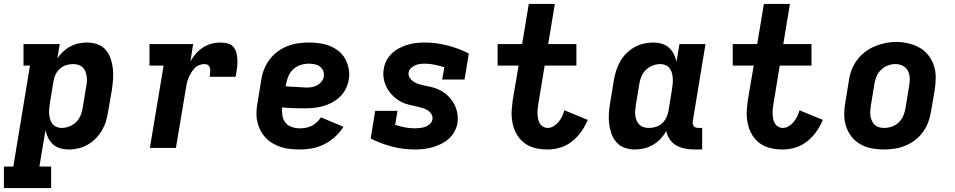

<svg xmlns="http://www.w3.org/2000/svg" viewBox="-55 -755 4875 980"><path d="M-35 205V95H13L98 -420H65V-530H250L238 -458Q251 -476 268 -492Q285 -508 305 -518.5Q325 -529 346.5 -533.5Q368 -538 390 -538Q417 -538 442.5 -529Q468 -520 484.5 -500.5Q501 -481 509.5 -456.5Q518 -432 521 -405.5Q524 -379 522 -351Q520 -323 516 -296L497 -186Q493 -161 486 -137Q479 -113 466 -90.5Q453 -68 434.5 -49Q416 -30 393.5 -17Q371 -4 346.5 2Q322 8 297 8Q274 8 253 2Q232 -4 216.5 -17.5Q201 -31 191.5 -50Q182 -69 177 -90Q177 -90 177 -90Q177 -90 177 -90L146 95H206V205ZM260 -102Q279 -102 298.5 -109.5Q318 -117 333 -131.5Q348 -146 356 -165Q364 -184 367 -204L385 -314Q388 -327 388.5 -341Q389 -355 387 -367.5Q385 -380 380 -392Q375 -404 365.5 -412.5Q356 -421 343.5 -424.5Q331 -428 317 -428Q300 -428 282.5 -422.5Q265 -417 251 -404.5Q237 -392 229 -375Q221 -358 218 -341L200 -231Q198 -217 196.5 -202.5Q195 -188 196 -174.5Q197 -161 200.5 -147.5Q204 -134 212 -123.5Q220 -113 232.5 -107.5Q245 -102 260 -102Z M710 0 780 -420H708V-530H931L917 -442Q929 -463 945 -481.5Q961 -500 981.5 -513Q1002 -526 1024.5 -532Q1047 -538 1070 -538Q1090 -538 1108.5 -533Q1127 -528 1138 -513.5Q1149 -499 1153 -480Q1157 -461 1157 -441.5Q1157 -422 1154 -402.5Q1151 -383 1148 -363H1015Q1016 -370 1017 -377Q1018 -384 1018 -391.5Q1018 -399 1017 -405.5Q1016 -412 1012.5 -417.5Q1009 -423 1002.5 -425.5Q996 -428 989 -428Q975 -428 961.5 -422.5Q948 -417 938 -406.5Q928 -396 920.5 -383.5Q913 -371 907.5 -358Q902 -345 899 -331.5Q896 -318 894 -305L843 0Z M1477 8Q1452 8 1427 5.5Q1402 3 1379 -4.5Q1356 -12 1336 -24Q1316 -36 1300 -53Q1284 -70 1273.5 -91Q1263 -112 1258 -135.5Q1253 -159 1254 -184Q1255 -209 1260 -234L1278 -344Q1282 -372 1292 -398.5Q1302 -425 1319.5 -449Q1337 -473 1361 -491Q1385 -509 1412 -519.5Q1439 -530 1466.5 -534Q1494 -538 1522 -538Q1550 -538 1577.5 -534Q1605 -530 1629.5 -520Q1654 -510 1674.5 -493.5Q1695 -477 1707.5 -453.5Q1720 -430 1725 -403Q1730 -376 1725 -348Q1721 -324 1709.5 -301Q1698 -278 1679.5 -260.5Q1661 -243 1638.5 -231Q1616 -219 1591.5 -212.5Q1567 -206 1543.5 -204Q1520 -202 1496 -202Q1468 -202 1440.5 -203Q1413 -204 1385 -207Q1383 -186 1386.5 -165Q1390 -144 1402.5 -128.5Q1415 -113 1435 -106.5Q1455 -100 1477 -100Q1492 -100 1507 -103Q1522 -106 1536.5 -113Q1551 -120 1562.5 -131.5Q1574 -143 1583 -156L1698 -108Q1681 -80 1655.5 -57Q1630 -34 1600.5 -19Q1571 -4 1539.5 2Q1508 8 1477 8ZM1510 -308Q1524 -308 1538 -310.5Q1552 -313 1564.5 -320Q1577 -327 1586.5 -339Q1596 -351 1598 -365Q1600 -380 1594.5 -393.5Q1589 -407 1577.5 -415.5Q1566 -424 1551 -427Q1536 -430 1521 -430Q1501 -430 1480 -423.5Q1459 -417 1442.5 -402Q1426 -387 1417.5 -367Q1409 -347 1405 -326L1403 -315Q1416 -313 1429.5 -312.5Q1443 -312 1456.5 -311.5Q1470 -311 1483.5 -309.5Q1497 -308 1510 -308Z M2063 8Q2002 8 1945.5 -7Q1889 -22 1837 -48L1860 -189H1974L1962 -118Q1986 -110 2011 -105Q2036 -100 2062 -100Q2075 -100 2088.5 -101.5Q2102 -103 2115 -107.5Q2128 -112 2139 -122Q2150 -132 2152 -145Q2155 -160 2147 -172.5Q2139 -185 2127 -192.5Q2115 -200 2101 -204Q2087 -208 2072.5 -211.5Q2058 -215 2043.5 -218Q2029 -221 2015.5 -225.5Q2002 -230 1989.5 -237Q1977 -244 1966 -252.5Q1955 -261 1945.5 -271Q1936 -281 1928 -293Q1920 -305 1914.5 -317.5Q1909 -330 1905.5 -344.5Q1902 -359 1901.5 -374Q1901 -389 1904 -404Q1907 -426 1918 -446.5Q1929 -467 1946 -483Q1963 -499 1983.5 -509.5Q2004 -520 2025.5 -526.5Q2047 -533 2069 -535.5Q2091 -538 2113 -538Q2143 -538 2172.5 -534Q2202 -530 2230.5 -522.5Q2259 -515 2286 -505Q2313 -495 2338 -482L2316 -349H2202L2213 -412Q2189 -419 2164.5 -424.5Q2140 -430 2114 -430Q2101 -430 2089 -428.5Q2077 -427 2065 -422Q2053 -417 2043 -407.5Q2033 -398 2031 -386Q2028 -371 2036 -358.5Q2044 -346 2056 -338Q2068 -330 2082 -326Q2096 -322 2110 -318.5Q2124 -315 2138.5 -312.5Q2153 -310 2166.5 -305Q2180 -300 2193 -293.5Q2206 -287 2217 -278.5Q2228 -270 2237.5 -259.5Q2247 -249 2255 -237.5Q2263 -226 2268.5 -213Q2274 -200 2277.5 -185.5Q2281 -171 2281.5 -156.5Q2282 -142 2280 -127Q2276 -104 2264.5 -83Q2253 -62 2235.5 -46.5Q2218 -31 2196.5 -20.5Q2175 -10 2152.5 -3.5Q2130 3 2108 5.5Q2086 8 2063 8Z M2741 8Q2717 8 2694 4.5Q2671 1 2650.5 -8Q2630 -17 2613.5 -31.5Q2597 -46 2585 -65Q2573 -84 2566.5 -105.5Q2560 -127 2557.5 -150Q2555 -173 2557 -196.5Q2559 -220 2562 -244L2592 -420H2485V-530H2610L2644 -735H2777L2743 -530H2887V-420H2725L2693 -226Q2691 -213 2689.5 -200Q2688 -187 2688.5 -174Q2689 -161 2691.5 -148.5Q2694 -136 2700 -125.5Q2706 -115 2717 -108.5Q2728 -102 2741 -102Q2756 -102 2771 -111Q2786 -120 2796.5 -133Q2807 -146 2814 -161Q2821 -176 2826 -192L2945 -143Q2932 -112 2912 -83.5Q2892 -55 2865 -33.5Q2838 -12 2805.5 -2Q2773 8 2741 8Z M3185 8Q3158 8 3133 -1Q3108 -10 3091 -29.5Q3074 -49 3065.5 -73.5Q3057 -98 3054 -124.5Q3051 -151 3053 -179Q3055 -207 3060 -234L3078 -344Q3082 -369 3089.5 -393Q3097 -417 3109.5 -439.5Q3122 -462 3140.5 -481Q3159 -500 3181.5 -513Q3204 -526 3229 -532Q3254 -538 3278 -538Q3301 -538 3322 -532Q3343 -526 3358.5 -512.5Q3374 -499 3383.5 -480Q3393 -461 3398 -440Q3398 -440 3398 -440Q3398 -440 3398 -440L3413 -530H3546L3481 -136Q3480 -129 3481 -122.5Q3482 -116 3486 -111Q3490 -106 3496.5 -104Q3503 -102 3509 -102H3529V8H3491Q3466 8 3442 3.5Q3418 -1 3397.5 -12.5Q3377 -24 3363.5 -43.5Q3350 -63 3346 -86Q3334 -65 3316.5 -46.5Q3299 -28 3277.5 -15.5Q3256 -3 3232.5 2.5Q3209 8 3185 8ZM3258 -102Q3276 -102 3293.5 -107.5Q3311 -113 3324.5 -125.5Q3338 -138 3346 -155Q3354 -172 3357 -189L3375 -299Q3377 -313 3378.5 -327.5Q3380 -342 3379 -355.5Q3378 -369 3374.5 -382.5Q3371 -396 3363 -406.5Q3355 -417 3342.5 -422.5Q3330 -428 3316 -428Q3296 -428 3276.5 -420.5Q3257 -413 3242 -398.5Q3227 -384 3219 -365Q3211 -346 3208 -326L3190 -216Q3188 -203 3187 -189Q3186 -175 3188 -162.5Q3190 -150 3195.5 -138Q3201 -126 3210 -117.5Q3219 -109 3231.5 -105.5Q3244 -102 3258 -102Z M3941 8Q3917 8 3894 4.5Q3871 1 3850.5 -8Q3830 -17 3813.5 -31.5Q3797 -46 3785 -65Q3773 -84 3766.5 -105.5Q3760 -127 3757.5 -150Q3755 -173 3757 -196.5Q3759 -220 3762 -244L3792 -420H3685V-530H3810L3844 -735H3977L3943 -530H4087V-420H3925L3893 -226Q3891 -213 3889.5 -200Q3888 -187 3888.5 -174Q3889 -161 3891.5 -148.5Q3894 -136 3900 -125.5Q3906 -115 3917 -108.5Q3928 -102 3941 -102Q3956 -102 3971 -111Q3986 -120 3996.5 -133Q4007 -146 4014 -161Q4021 -176 4026 -192L4145 -143Q4132 -112 4112 -83.5Q4092 -55 4065 -33.5Q4038 -12 4005.5 -2Q3973 8 3941 8Z M4456 8Q4424 8 4393 2Q4362 -4 4336 -19Q4310 -34 4291.5 -57.5Q4273 -81 4263.5 -110Q4254 -139 4254 -170.5Q4254 -202 4260 -234L4278 -344Q4282 -372 4292 -398.5Q4302 -425 4319.5 -448.5Q4337 -472 4360.5 -490Q4384 -508 4411 -519Q4438 -530 4465 -535.5Q4492 -541 4520 -541Q4552 -541 4582.5 -533.5Q4613 -526 4639 -511.5Q4665 -497 4683.5 -473Q4702 -449 4711.5 -420.5Q4721 -392 4721 -360Q4721 -328 4716 -296L4697 -186Q4693 -159 4683 -132Q4673 -105 4656 -81.5Q4639 -58 4615.5 -40Q4592 -22 4565 -11Q4538 0 4510.5 4Q4483 8 4456 8ZM4458 -102Q4478 -102 4498 -109Q4518 -116 4533 -131Q4548 -146 4556 -165Q4564 -184 4567 -204L4585 -314Q4589 -334 4588.5 -354.5Q4588 -375 4579.5 -392.5Q4571 -410 4553.5 -419Q4536 -428 4515 -428Q4495 -428 4476 -420.5Q4457 -413 4442 -398.5Q4427 -384 4419 -365Q4411 -346 4408 -326L4390 -216Q4388 -203 4387 -189Q4386 -175 4388 -162.5Q4390 -150 4395.5 -138Q4401 -126 4410 -117.5Q4419 -109 4432 -105.5Q4445 -102 4458 -102Z"/></svg>

Font: Iosevka Curly Slab XBdEx
Style: Italic
Weight: 800
Width: 7
Italic angle: -9°
Monospace: yes
Designer: Belleve Invis
Foundry: Belleve Invis
Version: Version 11.1.0; ttfautohint (v1.8.3)